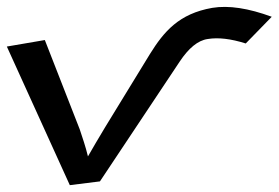

<svg xmlns="http://www.w3.org/2000/svg" viewBox="-109 -523 814 561"><path d="M685 -474C617 -499 559 -508 511 -500C414 -483 370 -431 329 -365L198 -151C179 -119 162 -91 148 -66C141 -95 132 -121 124 -145L22 -406L-89 -387L95 18L183 7L416 -343C442 -382 469 -405 498 -409C528 -414 565 -410 609 -396Z"/></svg>

Font: Gamestation Warped
Style: Italic
Weight: 400
Designer: Jonas Hecksher
Foundry: Jonas Hecksher, Playtypeª, e-types AS
Version: Version 1.003